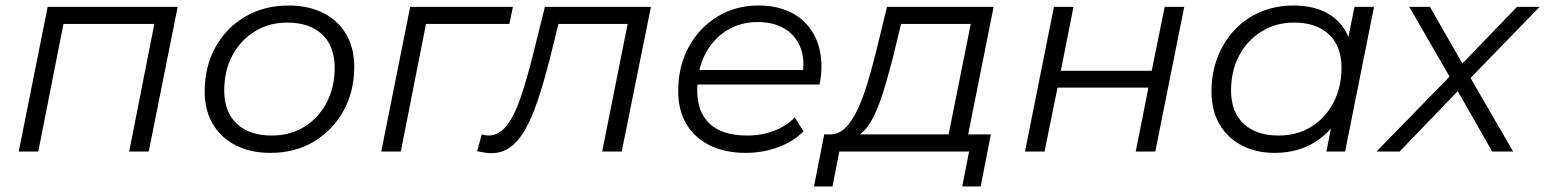

<svg xmlns="http://www.w3.org/2000/svg" viewBox="-20 -550 5609 697"><path d="M48 0 153 -525H625L520 0H449L544 -482L559 -463H192L214 -482L119 0Z M962 5Q889 5 835.5 -22.5Q782 -50 752.5 -100Q723 -150 723 -218Q723 -308 762 -378.5Q801 -449 870 -489.5Q939 -530 1027 -530Q1100 -530 1153.5 -503Q1207 -476 1236.5 -426Q1266 -376 1266 -308Q1266 -218 1227 -147.5Q1188 -77 1119.5 -36Q1051 5 962 5ZM967 -58Q1033 -58 1084.5 -89.5Q1136 -121 1165.5 -177Q1195 -233 1195 -304Q1195 -382 1149.5 -425Q1104 -468 1022 -468Q957 -468 905 -436Q853 -404 823.5 -348.5Q794 -293 794 -221Q794 -144 839.5 -101Q885 -58 967 -58Z M1364 0 1469 -525H1842L1829 -463H1509L1530 -481L1435 0Z M1712 -1 1729 -62Q1736 -61 1742 -59.5Q1748 -58 1753 -58Q1789 -58 1816.5 -90.5Q1844 -123 1866.5 -186Q1889 -249 1912 -340L1958 -525H2343L2237 0H2166L2263 -486L2278 -463H1992L2013 -486L1975 -333Q1953 -247 1931.5 -183.5Q1910 -120 1885.5 -78Q1861 -36 1831.5 -15Q1802 6 1764 6Q1751 6 1739 4Q1727 2 1712 -1Z M2687 5Q2612 5 2556.5 -22.5Q2501 -50 2471.5 -100Q2442 -150 2442 -219Q2442 -309 2480 -379Q2518 -449 2584 -489.5Q2650 -530 2733 -530Q2803 -530 2854 -503.5Q2905 -477 2933.5 -427Q2962 -377 2962 -307Q2962 -291 2960 -274.5Q2958 -258 2955 -243H2494L2503 -296H2922L2893 -276Q2903 -339 2884 -382Q2865 -425 2825.5 -447.5Q2786 -470 2731 -470Q2667 -470 2617 -438.5Q2567 -407 2539 -351.5Q2511 -296 2511 -222Q2511 -143 2556.5 -100.5Q2602 -58 2693 -58Q2746 -58 2791 -75.5Q2836 -93 2865 -124L2897 -73Q2860 -36 2804.5 -15.5Q2749 5 2687 5Z M3418 -34 3504 -463H3251L3222 -343Q3208 -290 3193.5 -239.5Q3179 -189 3161 -147Q3143 -105 3119.5 -78.5Q3096 -52 3064 -48L2991 -62Q3023 -61 3047.5 -84.5Q3072 -108 3092 -150Q3112 -192 3128 -245Q3144 -298 3158 -353L3200 -525H3587L3489 -34ZM2935 127 2972 -62H3577L3540 127H3473L3498 0H3027L3002 127Z M3701 0 3806 -525H3877L3831 -293H4161L4208 -525H4279L4174 0H4103L4149 -232H3819L3772 0Z M4607 5Q4540 5 4488 -22Q4436 -49 4407 -99Q4378 -149 4378 -218Q4378 -285 4400 -342Q4422 -399 4462 -441.5Q4502 -484 4556.5 -507Q4611 -530 4675 -530Q4744 -530 4792 -505.5Q4840 -481 4866 -434.5Q4892 -388 4892 -322Q4892 -227 4857 -153Q4822 -79 4758 -37Q4694 5 4607 5ZM4622 -58Q4688 -58 4739.5 -89.5Q4791 -121 4820.5 -177Q4850 -233 4850 -304Q4850 -382 4804.5 -425Q4759 -468 4677 -468Q4612 -468 4560 -436Q4508 -404 4478.5 -348.5Q4449 -293 4449 -221Q4449 -144 4494.5 -101Q4540 -58 4622 -58ZM4795 0 4825 -151 4855 -257 4865 -367 4897 -525H4968L4863 0Z M4977 0 5260 -290 5252 -255 5096 -525H5171L5301 -298L5269 -299L5487 -525H5569L5300 -248L5306 -288L5473 0H5397L5260 -240H5292L5061 0Z"/></svg>

Font: MOST Montserrat
Style: Italic
Weight: 400
Italic angle: -11.3°
Designer: Julieta Ulanovsky
Foundry: Julieta Ulanovsky
Version: Version 8.000;March 11, 2024;FontCreator 15.0.0.2926 64-bit